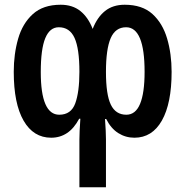

<svg xmlns="http://www.w3.org/2000/svg" viewBox="-20 -573 782 810"><path d="M506 -553Q580 -553 623 -514Q666 -475 685 -410.5Q704 -346 704 -270Q704 -137 663 -64.5Q622 8 547 8Q510 8 479 -11.5Q448 -31 428 -71H423Q425 -43 426 -22Q427 -1 427 15V217H315V16Q315 0 316 -22Q317 -44 319 -72H314Q292 -31 262.5 -11.5Q233 8 196 8Q121 8 79.5 -64Q38 -136 38 -270Q38 -345 56.5 -409.5Q75 -474 118.5 -513.5Q162 -553 236 -553Q286 -553 319 -526.5Q352 -500 371 -451Q390 -500 423 -526.5Q456 -553 506 -553ZM228 -458Q190 -458 171 -412Q152 -366 152 -269Q152 -89 230 -89Q280 -89 297.5 -137Q315 -185 315 -270Q315 -368 294.5 -413Q274 -458 228 -458ZM512 -458Q467 -458 447 -412Q427 -366 427 -270Q427 -174 447.5 -131.5Q468 -89 513 -89Q552 -89 571 -135Q590 -181 590 -270Q590 -458 512 -458Z"/></svg>

Font: Noto Sans ExtraCondensed SemiBold
Style: Regular
Weight: 600
Width: 2
Designer: Monotype Design Team
Foundry: Monotype Imaging Inc.
Version: Version 2.013; ttfautohint (v1.8.4.7-5d5b)